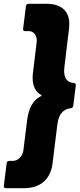

<svg xmlns="http://www.w3.org/2000/svg" viewBox="-26 -830 420 1006"><path d="M4 156Q-1 156 -4 152.5Q-7 149 -6 144L9 25Q9 20 13 16.5Q17 13 22 13H41Q62 13 78 -3.5Q94 -20 97 -46L116 -199Q128 -297 188 -326Q195 -329 190 -332Q145 -356 145 -423Q145 -440 148 -459L166 -608Q169 -634 157 -650.5Q145 -667 125 -667H105Q100 -667 97 -670.5Q94 -674 95 -679L110 -798Q110 -803 114 -806.5Q118 -810 123 -810H219Q276 -810 306.5 -782.5Q337 -755 337 -705Q337 -691 336 -683L312 -483Q310 -465 310 -459Q310 -399 361 -395Q373 -393 371 -382L358 -276Q356 -264 345 -263Q283 -257 274 -174L249 29Q241 89 202.5 122.5Q164 156 100 156Z"/></svg>

Font: Barlow Semi Condensed ExtraBold
Style: Italic
Weight: 800
Width: 4
Italic angle: -7°
Designer: Jeremy Tribby
Foundry: Tribby Type
Version: Version 1.408